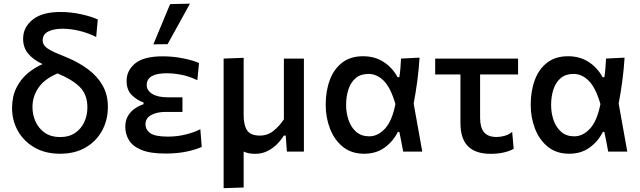

<svg xmlns="http://www.w3.org/2000/svg" viewBox="-20 -810 3421 1026"><path d="M44.5 -232Q44.5 -293.5 67 -339.5Q89.5 -385.5 126.5 -417Q163.5 -448.5 207.5 -467.5Q156.5 -491.5 130 -524Q103.5 -556.5 103.5 -603Q103.5 -663.5 154.2 -704.8Q205 -746 303 -746Q360.5 -746 415.5 -733.5Q470.5 -721 502.5 -706L494 -612.5Q449.5 -634.5 402.8 -645.5Q356 -656.5 315 -656.5Q267 -656.5 237.5 -641.5Q208 -626.5 208 -594Q208 -573.5 225.5 -557.8Q243 -542 292.5 -521.5L337.5 -503Q401 -476.5 450.5 -439.8Q500 -403 528.2 -353.5Q556.5 -304 556.5 -239Q556.5 -169 525.8 -112.2Q495 -55.5 437.8 -22Q380.5 11.5 301 11.5Q221.5 11.5 164 -22Q106.5 -55.5 75.5 -110.8Q44.5 -166 44.5 -232ZM153.5 -238Q153.5 -196.5 170.2 -159.8Q187 -123 220 -100.2Q253 -77.5 301.5 -77.5Q349 -77.5 381.5 -99.8Q414 -122 430.5 -158Q447 -194 447 -236Q447 -306 405 -346.5Q363 -387 287.5 -417.5Q219 -389 186.2 -342Q153.5 -295 153.5 -238Z M864.5 10.5Q781 10.5 734.2 -9.5Q687.5 -29.5 668.5 -62Q649.5 -94.5 649.5 -132Q649.5 -168 665.2 -192.8Q681 -217.5 703.8 -232.2Q726.5 -247 747 -253V-262.5Q714 -273.5 685.2 -301Q656.5 -328.5 656.5 -377.5Q656.5 -433 702.2 -471Q748 -509 850 -509Q904 -509 958.5 -498.2Q1013 -487.5 1043.5 -473L1034.5 -381.5Q990.5 -402.5 949 -410.5Q907.5 -418.5 871.5 -418.5Q764 -418.5 764 -355.5Q764 -327 793.2 -308.5Q822.5 -290 876.5 -290H955V-212H865.5Q818 -212 787.8 -195.2Q757.5 -178.5 757.5 -146Q757.5 -117 783 -98.5Q808.5 -80 877.5 -80Q928 -80 974.2 -91.8Q1020.5 -103.5 1050.5 -119.5L1058 -25Q1032.5 -12.5 982 -1Q931.5 10.5 864.5 10.5ZM799.5 -573Q844 -679.5 889 -788L995 -790.5Q964.5 -735 935 -681.5Q905 -627.5 875.5 -574Z M1175 195.5V-497L1282 -501V-194Q1282 -140.5 1300.8 -113Q1319.5 -85.5 1368.5 -85.5Q1410 -85.5 1441.8 -111Q1473.5 -136.5 1497 -172.5V-497H1604V0H1513Q1511.5 -21 1510 -42.5L1507 -85.5H1496.5Q1482.5 -62 1460.5 -39.8Q1438.5 -17.5 1409.2 -2.8Q1380 12 1343 12Q1307 12 1282 0V192Z M1926 11.5Q1858 11.5 1812.2 -25.5Q1766.5 -62.5 1743.5 -122.2Q1720.5 -182 1720.5 -250Q1720.5 -324 1742.5 -382.8Q1764.5 -441.5 1808.8 -475.5Q1853 -509.5 1920 -509.5Q1983 -509.5 2030.2 -478.8Q2077.5 -448 2104.5 -397.5H2114Q2118 -424 2120 -449Q2122 -474 2123 -497L2222 -502Q2218.5 -441.5 2210 -377.8Q2201.5 -314 2190.5 -256.5L2213.5 -128.5Q2225 -64 2236.5 0H2134.5L2124.5 -53Q2119 -79 2114 -105H2106Q2080 -53.5 2034.8 -21Q1989.5 11.5 1926 11.5ZM1953 -81.5Q1999.5 -81.5 2037.5 -122.8Q2075.5 -164 2093 -254Q2067.5 -341.5 2030.8 -378.2Q1994 -415 1949.5 -415Q1907.5 -415 1881 -392.8Q1854.5 -370.5 1842 -332.8Q1829.5 -295 1829.5 -249Q1829.5 -206 1842.8 -167.8Q1856 -129.5 1883.5 -105.5Q1911 -81.5 1953 -81.5Z M2602 12Q2521.5 12 2481 -28.2Q2440.5 -68.5 2440.5 -153V-412H2305.5V-497H2748.5V-412H2545.5V-180.5Q2545.5 -129.5 2566.2 -103.8Q2587 -78 2634 -78Q2654.5 -78 2676.8 -84.2Q2699 -90.5 2717 -105L2725 -15Q2706.5 -3.5 2674.5 4.2Q2642.5 12 2602 12Z M3021.5 11.5Q2953.5 11.5 2907.8 -25.5Q2862 -62.5 2839 -122.2Q2816 -182 2816 -250Q2816 -324 2838 -382.8Q2860 -441.5 2904.2 -475.5Q2948.5 -509.5 3015.5 -509.5Q3078.5 -509.5 3125.8 -478.8Q3173 -448 3200 -397.5H3209.5Q3213.5 -424 3215.5 -449Q3217.5 -474 3218.5 -497L3317.5 -502Q3314 -441.5 3305.5 -377.8Q3297 -314 3286 -256.5L3309 -128.5Q3320.5 -64 3332 0H3230L3220 -53Q3214.5 -79 3209.5 -105H3201.5Q3175.5 -53.5 3130.2 -21Q3085 11.5 3021.5 11.5ZM3048.5 -81.5Q3095 -81.5 3133 -122.8Q3171 -164 3188.5 -254Q3163 -341.5 3126.2 -378.2Q3089.5 -415 3045 -415Q3003 -415 2976.5 -392.8Q2950 -370.5 2937.5 -332.8Q2925 -295 2925 -249Q2925 -206 2938.2 -167.8Q2951.5 -129.5 2979 -105.5Q3006.5 -81.5 3048.5 -81.5Z"/></svg>

Font: Heraclito Medium
Style: Regular
Weight: 500
Designer: Kostas Bartsokas (font) & Cristiano Sobral (main changes)
Foundry: Kostas Bartsokas (font) & Cristiano Sobral (main changes)
Version: Version 1.00;July 8, 2020;FontCreator 13.0.0.2655 64-bit